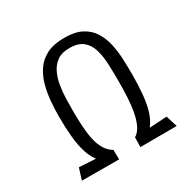

<svg xmlns="http://www.w3.org/2000/svg" viewBox="-157 -864 1025 1024"><g transform="rotate(-30 356.0 -352.0)"><path d="M272 -3Q226 -21 197.5 -52Q169 -83 154.5 -128Q140 -173 134.5 -230.5Q129 -288 129 -357Q129 -400 133 -448Q137 -496 149 -541.5Q161 -587 186 -624.5Q211 -662 254 -684Q297 -706 363 -706Q428 -706 469 -684.5Q510 -663 533 -626.5Q556 -590 566 -544.5Q576 -499 578 -450Q580 -401 580 -355Q580 -291 575 -236.5Q570 -182 557.5 -139.5Q545 -97 521 -66Q497 -35 460 -17L425 -57Q450 -73 464.5 -103.5Q479 -134 486.5 -175Q494 -216 496.5 -263.5Q499 -311 499 -360Q499 -414 497 -465Q495 -516 483 -556.5Q471 -597 442 -621Q413 -645 359 -645Q313 -645 284.5 -625Q256 -605 240 -572Q224 -539 217.5 -499.5Q211 -460 210 -419.5Q209 -379 209 -345Q209 -298 211.5 -253Q214 -208 222 -169.5Q230 -131 247 -102Q264 -73 292 -57ZM293 2 64 1 86 -69 292 -57ZM424 2 425 -57 626 -69 648 1Z"/></g></svg>

Font: Truculenta Medium
Style: Regular
Weight: 500
Version: Version 1.002